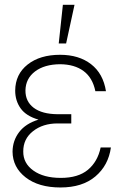

<svg xmlns="http://www.w3.org/2000/svg" viewBox="-20 -785 521 814"><path d="M282.2 -290V-261.7H224.1Q161.6 -261.7 119.9 -228.8Q78.1 -195.8 78.6 -142.6Q78.1 -92.8 121.6 -61.8Q165 -30.8 237.8 -30.8Q311.5 -30.8 352.8 -65.2Q394 -99.6 406.7 -159.7H450.2Q439.5 -83.5 384.3 -36.9Q329.1 9.8 236.3 9.8Q143.6 9.8 88.6 -33Q33.7 -75.7 33.2 -142.1Q33.7 -189 61.3 -225.1Q88.9 -261.2 143.1 -277.8Q90.8 -293 67.6 -325.4Q44.4 -357.9 44.4 -400.9Q44.9 -470.2 97.2 -511.5Q149.4 -552.7 234.9 -552.7Q314.5 -552.7 366 -512.9Q417.5 -473.1 429.2 -398.4H384.3Q372.6 -455.6 334.2 -483.9Q295.9 -512.2 234.9 -512.7Q168.5 -512.2 128.7 -482.2Q88.9 -452.1 87.9 -401.9Q87.4 -355 122.8 -328.1Q158.2 -301.3 224.1 -300.8H282.2ZM229 -600.6 246.6 -764.6H295.9L260.3 -600.6Z"/></svg>

Font: Inter Display Extra Light
Style: Regular
Weight: 200
Designer: Rasmus Andersson
Foundry: rsms
Version: Version 4.000;git-4fc901f